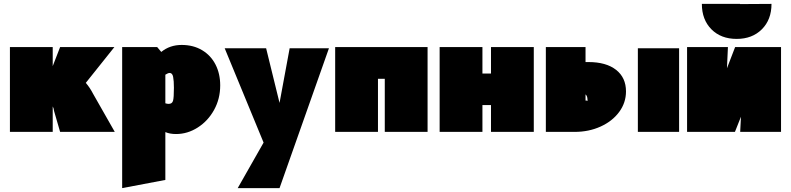

<svg xmlns="http://www.w3.org/2000/svg" viewBox="-20 -678 4066 987"><path d="M570 0H289L258 -107Q256 -123 251 -131V0H31V-436H251V-338L289 -436H568L421 -252Q442 -228 459 -195Z M1112 -239Q1112 -170 1080.5 -113Q1049 -56 996.5 -22.5Q944 11 885 11Q853 11 830 1V247L608 289V-436H788L809 -411Q853 -447 914 -447Q974 -447 1019 -420Q1064 -393 1088 -346Q1112 -299 1112 -239ZM852 -303Q844 -303 830 -294V-147Q839 -144 847 -144Q865 -144 869.5 -160Q874 -176 874 -227Q874 -263 870 -283Q866 -303 852 -303Z M1671 -430 1417 289H1202L1335 55L1135 -430H1348L1417 -149L1469 -430Z M2178 0H1958V-273H1923V0H1703V-436H2178Z M2724 -436V0H2504V-138H2460V0H2240V-436H2460V-300H2504V-436Z M3198 -208Q3198 -150 3163 -102.5Q3128 -55 3067.5 -27.5Q3007 0 2934 0H2786V-436H2990V-359H3005Q3096 -359 3147 -319Q3198 -279 3198 -208ZM3002 -161Q3000 -164 3000 -166Q3000 -184 2990 -193V-161ZM3259 -430H3471V0H3259Z M3995 0H3785L3789 -78L3758 0H3512V-436H3722L3717 -327L3759 -436H3995ZM3946 -658Q3946 -577 3896.5 -527.5Q3847 -478 3767 -478Q3686 -478 3637 -527.5Q3588 -577 3588 -658H3784V-657Z"/></svg>

Font: Ysabeau Black
Style: Regular
Weight: 900
Designer: Christian Thalmann (Catharsis Fonts)
Version: Version 0.003